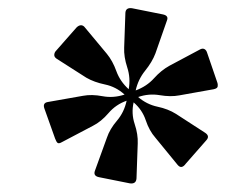

<svg xmlns="http://www.w3.org/2000/svg" viewBox="-20 -695 552 467"><path d="M221 -264Q206 -267 211 -280L240 -360Q247 -381 264.5 -401.5Q282 -422 288 -450Q262 -441 244 -420Q226 -399 206 -389L130 -349Q123 -345 120 -347.5Q117 -350 114 -358L88 -431Q83 -445 97 -447L182 -462Q203 -466 229.5 -461Q256 -456 283 -465Q262 -484 235.5 -489.5Q209 -495 190 -506L118 -552Q112 -556 112 -561Q112 -566 115 -570L166 -628Q171 -633 176 -633.5Q181 -634 185 -630L240 -564Q254 -547 263 -522Q272 -497 293 -478Q298 -505 289.5 -531Q281 -557 282 -579L285 -664Q286 -677 301 -675L376 -660Q391 -657 386 -645L358 -565Q350 -544 333 -523Q316 -502 310 -475Q337 -485 354.5 -504.5Q372 -524 392 -535L467 -575Q473 -578 477.5 -575.5Q482 -573 484 -566L509 -493Q510 -490 509.5 -485Q509 -480 500 -478L416 -463Q395 -459 368.5 -463.5Q342 -468 316 -459Q337 -441 363 -435.5Q389 -430 408 -418L479 -372Q491 -364 482 -354L432 -297Q427 -290 422 -289Q417 -288 412 -294L358 -360Q343 -377 334.5 -402.5Q326 -428 305 -446Q299 -419 307.5 -393.5Q316 -368 315 -346L312 -261Q311 -247 296 -249Z"/></svg>

Font: Young Serif Light
Style: Italic
Weight: 300
Italic angle: -10.979°
Designer: Bastien Sozeau
Foundry: NBR — Bastien Sozeau
Version: Version 5.001